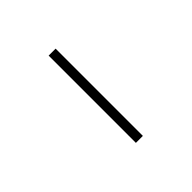

<svg xmlns="http://www.w3.org/2000/svg" viewBox="-84 -809 389 389"><g transform="rotate(-45 110.0 -615.0)"><path d="M100 -490V-740H120V-490Z"/></g></svg>

Font: IBM Plex Sans Thai Thin
Style: Regular
Weight: 100
Designer: Mike Abbink, Paul van der Laan, Pieter van Rosmalen, Ben Mitchell, Mark Frömberg
Foundry: Bold Monday
Version: Version 1.1